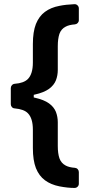

<svg xmlns="http://www.w3.org/2000/svg" viewBox="-20 -768 433 942"><path d="M145.6 -302.9V-289.8L150.6 -288.7Q196.4 -278.4 220.5 -260.7Q244.3 -243.6 254.3 -219.1Q263.5 -194.6 263.5 -168.3V-51.8Q263.5 -14.9 271.7 8.9Q280.2 32.7 302.6 44.4Q319.2 53.3 347.7 55.4Q355.8 56.1 361.3 62.1Q366.8 68.2 366.8 76.3V133.5Q366.8 142 360.6 148.1Q354.4 154.1 345.9 154.1Q312.1 154.1 271.7 146.3Q229.4 137.8 200.6 116.5Q171.9 95.5 156.2 56.8Q141.3 18.5 141.3 -41.5V-131.7Q141.3 -187.1 117.2 -212Q98 -232.2 52.2 -236.2Q44 -236.5 38.5 -242.5Q33 -248.6 33 -256.7V-335.9Q33 -344.1 38.5 -350.1Q44 -356.2 52.2 -356.9Q96.9 -360.1 117.2 -380.7Q141.3 -405.9 141.3 -461.3V-551.8Q141.3 -611.9 156.2 -650.2Q171.9 -688.9 200.6 -709.9Q229.8 -731.5 271.7 -739.3Q302.6 -745.7 345.2 -747.5Q354 -747.9 360.4 -741.7Q366.8 -735.4 366.8 -726.6V-669Q366.8 -660.9 361.2 -655Q355.5 -649.1 347.3 -648.4Q319.2 -646.3 302.6 -637.4Q280.5 -626.4 271.7 -602.3Q263.5 -577.8 263.5 -541.5V-425.1Q263.5 -397.7 254.3 -373.9Q244.7 -349.8 220.5 -332Q195.3 -313.9 150.6 -304Z"/></svg>

Font: DeltaSans SemiBold
Style: Regular
Weight: 600
Designer: Rasmus Andersson
Foundry: rsms
Version: Version 3.012